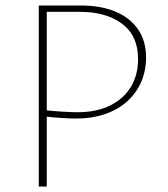

<svg xmlns="http://www.w3.org/2000/svg" viewBox="-20 -678 609 698"><path d="M255 -247Q238 -247 204.5 -249Q171 -251 139 -255V-278Q174 -274 208 -272Q242 -270 261 -270Q332 -270 381.5 -295Q431 -320 456.5 -363.5Q482 -407 482 -463Q482 -548 424 -591.5Q366 -635 270 -635H150V0H121V-658H274Q345 -658 398 -636.5Q451 -615 481 -572.5Q511 -530 511 -469Q511 -421 493.5 -380.5Q476 -340 443 -310Q410 -280 362.5 -263.5Q315 -247 255 -247Z"/></svg>

Font: Ysabeau Office Thin
Style: Regular
Weight: 250
Designer: Christian Thalmann (Catharsis Fonts)
Version: Version 2.001;gftools[0.9.30]; featfreeze: tnum,lnum,ss02